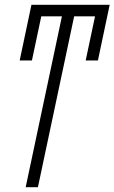

<svg xmlns="http://www.w3.org/2000/svg" viewBox="-20 -780 477 800"><path d="M138 0 289 -712H376L337 -528H388L437 -760H111L62 -528H113L152 -712H238L87 0Z"/></svg>

Font: Noto Sans Display Condensed Light
Style: Italic
Weight: 300
Width: 3
Designer: Monotype Design team
Foundry: Monotype Imaging Inc.
Version: 1.000